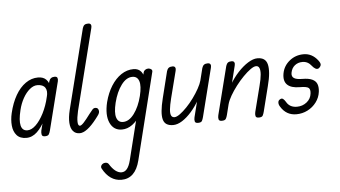

<svg xmlns="http://www.w3.org/2000/svg" viewBox="-66 -891 2417 1366"><g transform="rotate(-5 1142.0 -208.0)"><path d="M100 0Q55 0 31.5 -26.5Q8 -53 4 -95.5Q0 -138 11 -185Q28 -257 58.5 -310Q89 -363 130.5 -392Q172 -421 219 -421Q256 -421 276.5 -400.5Q297 -380 302 -346Q307 -312 295 -271Q271 -187 241.5 -126.5Q212 -66 177 -33Q142 0 100 0ZM112 -53Q142 -53 172.5 -82.5Q203 -112 229 -163Q255 -214 270 -278Q281 -320 265.5 -343.5Q250 -367 209 -367Q182 -367 155 -344.5Q128 -322 107 -284.5Q86 -247 75 -201Q57 -128 66.5 -90.5Q76 -53 112 -53ZM232 0Q213 0 210 -13Q207 -26 210 -42L297 -386Q306 -416 337 -416Q353 -416 357 -406.5Q361 -397 358 -383L271 -38Q267 -22 260.5 -11Q254 0 232 0Z M481 0Q451 0 433.5 -20.5Q416 -41 413.5 -79.5Q411 -118 424 -171L568 -743Q573 -759 582 -765.5Q591 -772 608 -772Q623 -772 627.5 -762.5Q632 -753 628 -739L482 -158Q471 -110 472 -81.5Q473 -53 487 -53Q497 -53 515.5 -73Q534 -93 562 -131Q578 -152 586.5 -161Q595 -170 607 -170Q618 -170 624.5 -162.5Q631 -155 631 -143Q631 -133 625.5 -123.5Q620 -114 602 -91Q567 -46 536.5 -23Q506 0 481 0Z M782 0Q723 0 697.5 -56Q672 -112 694 -204Q711 -269 741.5 -317.5Q772 -366 813 -393.5Q854 -421 901 -421Q937 -421 956.5 -396Q976 -371 978.5 -325Q981 -279 965 -216Q949 -149 921 -100.5Q893 -52 857.5 -26Q822 0 782 0ZM795 -53Q838 -53 874.5 -102Q911 -151 930 -227Q947 -297 935.5 -332Q924 -367 888 -367Q845 -367 809 -318.5Q773 -270 754 -194Q737 -124 748.5 -88.5Q760 -53 795 -53ZM748 356Q706 356 672.5 333Q639 310 614 264Q609 255 612 246.5Q615 238 622.5 232.5Q630 227 637 226Q648 224 655.5 227Q663 230 667 236Q687 269 709 286Q731 303 753 303Q776 303 792 283.5Q808 264 818 225L972 -393Q974 -402 984 -409Q994 -416 1007 -416Q1020 -415 1028 -408Q1036 -401 1033 -390L879 229Q863 293 830 324.5Q797 356 748 356Z M1148 0Q1120 0 1102 -11Q1084 -22 1077.5 -46Q1071 -70 1074.5 -107.5Q1078 -145 1091 -197L1138 -386Q1143 -402 1152.5 -409Q1162 -416 1179 -416Q1194 -416 1198.5 -406.5Q1203 -397 1199 -383L1150 -191Q1138 -143 1135 -113Q1132 -83 1139 -69Q1146 -55 1162 -55Q1178 -55 1201.5 -72Q1225 -89 1251.5 -116.5Q1278 -144 1302 -177Q1326 -210 1344 -242.5Q1362 -275 1369 -301L1340 -166Q1313 -118 1280 -80.5Q1247 -43 1213 -21.5Q1179 0 1148 0ZM1325 0Q1306 0 1303 -13Q1300 -26 1304 -42L1390 -386Q1395 -402 1404.5 -409Q1414 -416 1431 -416Q1446 -416 1450.5 -406.5Q1455 -397 1451 -383L1364 -38Q1360 -22 1354 -11Q1348 0 1325 0Z M1759 0Q1740 0 1737 -13Q1734 -26 1738 -42L1784 -223Q1797 -272 1799.5 -303.5Q1802 -335 1795 -350.5Q1788 -366 1772 -366Q1756 -366 1731.5 -348.5Q1707 -331 1679 -302.5Q1651 -274 1625 -240Q1599 -206 1580 -173Q1561 -140 1554 -114L1582 -248Q1610 -297 1646 -336Q1682 -375 1719 -398Q1756 -421 1786 -421Q1815 -421 1832.5 -409Q1850 -397 1856.5 -372Q1863 -347 1860 -308.5Q1857 -270 1843 -217L1798 -38Q1794 -22 1788 -11Q1782 0 1759 0ZM1495 0Q1476 0 1473 -13Q1470 -26 1474 -42L1561 -386Q1566 -402 1575 -409Q1584 -416 1601 -416Q1616 -416 1620.5 -406.5Q1625 -397 1621 -383L1535 -38Q1531 -22 1524.5 -11Q1518 0 1495 0Z M2028 0Q1956 0 1917 -64Q1907 -79 1907.5 -94Q1908 -109 1921 -116Q1934 -124 1943.5 -116.5Q1953 -109 1962 -94Q1985 -53 2037 -53Q2077 -53 2107 -77Q2137 -101 2141 -138Q2145 -167 2132 -178.5Q2119 -190 2069 -190Q2007 -190 1979.5 -217Q1952 -244 1962 -298Q1972 -351 2015 -386Q2058 -421 2116 -421Q2176 -421 2217 -368Q2234 -346 2230.5 -333.5Q2227 -321 2215 -312Q2203 -305 2190 -313Q2177 -321 2168 -333Q2155 -350 2139 -358.5Q2123 -367 2103 -367Q2071 -367 2048 -348.5Q2025 -330 2019 -296Q2015 -270 2033 -258.5Q2051 -247 2091 -247Q2137 -247 2162.5 -235Q2188 -223 2196.5 -200.5Q2205 -178 2201 -146Q2196 -105 2171 -71.5Q2146 -38 2108.5 -19Q2071 0 2028 0Z"/></g></svg>

Font: Edu TAS Beginner
Style: Regular
Weight: 400
Designer: Tina and Corey Anderson
Foundry: Google for Education
Version: Version 1.003